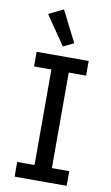

<svg xmlns="http://www.w3.org/2000/svg" viewBox="-103 -1005 613 1057"><g transform="rotate(10 203.5 -477.0)"><path d="M58 0V-82H155V-616H58V-698H349V-616H252V-82H349V0ZM84 -914 166 -954 254 -780 195 -752Z"/></g></svg>

Font: IBM Plex Sans Hebrew Text
Style: Regular
Weight: 450
Designer: Mike Abbink, Paul van der Laan, Pieter van Rosmalen, Yanek Iontef
Foundry: Bold Monday
Version: Version 1.2